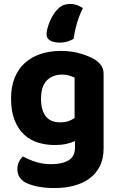

<svg xmlns="http://www.w3.org/2000/svg" viewBox="-20 -754 601 973"><path d="M272 -707Q287 -723 302.5 -728.5Q318 -734 336 -734Q354 -734 370.5 -728Q387 -722 400 -713Q380 -672 369 -633.5Q358 -595 353 -557Q339 -549 321.5 -543.5Q304 -538 284 -538Q253 -538 234.5 -548.5Q216 -559 216 -581Q216 -595 221 -612.5Q226 -630 233.5 -647.5Q241 -665 251 -681Q261 -697 272 -707ZM360 -39Q340 -30 315 -24.5Q290 -19 258 -19Q213 -19 172.5 -31.5Q132 -44 102 -72Q72 -100 54 -145Q36 -190 36 -255Q36 -314 54 -359Q72 -404 105.5 -434.5Q139 -465 185.5 -480.5Q232 -496 289 -496Q345 -496 391.5 -481.5Q438 -467 464 -450Q483 -437 494 -420.5Q505 -404 505 -379V-2Q505 50 486 88Q467 126 433.5 150.5Q400 175 355 187Q310 199 258 199Q204 199 164.5 190Q125 181 102 167Q68 143 68 103Q68 82 77 64.5Q86 47 97 39Q125 55 161.5 66.5Q198 78 239 78Q295 78 327.5 58.5Q360 39 360 -6ZM285 -134Q309 -134 326.5 -140Q344 -146 358 -156V-361Q346 -366 331.5 -371Q317 -376 295 -376Q247 -376 217.5 -346.5Q188 -317 188 -254Q188 -220 195.5 -197Q203 -174 216 -160Q229 -146 246.5 -140Q264 -134 285 -134Z"/></svg>

Font: Baloo Thambi 2
Style: Bold
Weight: 700
Designer: Aadarsh Rajan and Ek Type
Foundry: Ek Type
Version: Version 1.640;hotconv 1.0.111;makeotfexe 2.5.65597; ttfautoh